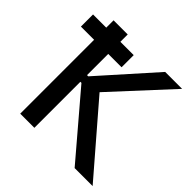

<svg xmlns="http://www.w3.org/2000/svg" viewBox="-179 -859 1018 1018"><g transform="rotate(45 329.5 -350.0)"><path d="M13 -554H112V0H218V-345H226L520 0H655L329 -378L626 -700H499L227 -395H218V-554H318V-645H218V-700H112V-645H13Z"/></g></svg>

Font: Fixel Display Medium
Style: Regular
Weight: 500
Designer: AlfaBravo + MacPaw
Foundry: Kyrylo Tkachov, Marchela Mozhyna, Serhii Makarenko, Maria Weinstein, Zakhar Kryvoshyya
Version: Version 1.211